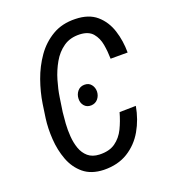

<svg xmlns="http://www.w3.org/2000/svg" viewBox="-134 -819 818 926"><g transform="rotate(-20 275.0 -355.5)"><path d="M406.2 -225.6 490.2 -227.1Q478.5 -161.1 447.3 -106.7Q416 -52.2 364.3 -20.3Q312.5 11.7 240.2 10.3Q176.8 8.3 137.9 -23.9Q99.1 -56.2 80.3 -106.4Q61.5 -156.7 57.9 -213.4Q54.2 -270 61 -319.8L71.3 -390.6Q80.1 -447.8 100.8 -506.3Q121.6 -564.9 156.2 -614.3Q190.9 -663.6 241.2 -693.1Q291.5 -722.7 358.9 -720.7Q426.8 -719.2 466.6 -684.8Q506.3 -650.4 523.7 -596.4Q541 -542.5 541 -482.4H453.6Q453.1 -519 446.8 -555.4Q440.4 -591.8 419.4 -616.7Q398.4 -641.6 354 -643.6Q304.7 -645.5 270.3 -621.6Q235.8 -597.7 213.4 -558.3Q190.9 -519 178 -474.9Q165 -430.7 159.2 -391.6L148.4 -319.3Q145.5 -294.9 143.3 -262.5Q141.1 -230 143.6 -196.5Q146 -163.1 156.2 -134Q166.5 -105 188 -86.4Q209.5 -67.9 245.1 -66.4Q295.9 -64.5 327.1 -86.7Q358.4 -108.9 376.5 -146Q394.5 -183.1 406.2 -225.6ZM242.2 -354Q242.7 -375 255.6 -391.1Q268.6 -407.2 290.5 -407.7Q313.5 -408.2 325.9 -392.6Q338.4 -377 337.9 -355.5Q336.9 -334.5 324 -319.1Q311 -303.7 289.1 -302.7Q266.6 -302.2 253.9 -317.4Q241.2 -332.5 242.2 -354Z"/></g></svg>

Font: Roboto Condensed
Style: Italic
Weight: 400
Italic angle: -12°
Designer: Christian Robertson
Foundry: Google
Version: Version 3.0